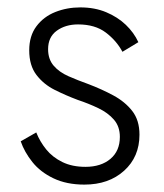

<svg xmlns="http://www.w3.org/2000/svg" viewBox="-20 -489 443 519"><path d="M78 -131 36 -107Q46 -78 67.5 -51Q89 -24 124.5 -7Q160 10 208 10Q274 10 315.5 -27.5Q357 -65 357 -125Q357 -164 337.5 -189Q318 -214 286.5 -231Q255 -248 218 -262Q190 -272 165 -283Q140 -294 125 -311.5Q110 -329 110 -356Q110 -389 133.5 -406Q157 -423 191 -423Q237 -423 266 -401Q295 -379 311 -349L354 -375Q342 -401 320 -422Q298 -443 267 -456Q236 -469 197 -469Q161 -469 129.5 -456.5Q98 -444 78.5 -418Q59 -392 59 -353Q59 -312 78.5 -286.5Q98 -261 128 -246Q158 -231 190 -219Q220 -209 246 -196.5Q272 -184 288 -165.5Q304 -147 304 -119Q304 -81 278.5 -59.5Q253 -38 211 -38Q175 -38 148.5 -51Q122 -64 105 -85Q88 -106 78 -131Z"/></svg>

Font: Jost Light
Style: Regular
Weight: 300
Version: Version 3.710